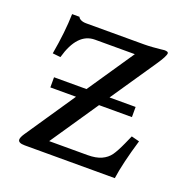

<svg xmlns="http://www.w3.org/2000/svg" viewBox="-89 -525 590 608"><g transform="rotate(20 206.0 -221.0)"><path d="M106.4 -429.7H301.8Q314.9 -429.7 330.8 -430.9Q346.7 -432.1 357.4 -433.3Q368.2 -434.6 368.7 -434.6Q381.8 -434.6 381.8 -428.7Q381.8 -418.9 359.9 -386.7L256.3 -234.4H344.2V-200.2H233.4L124 -39.1H253.4Q281.7 -39.1 299.8 -47.4Q317.9 -55.7 328.4 -70.3Q338.9 -85 352.1 -114.3L364.7 -142.6L391.6 -135.7Q366.7 -52.2 359.4 0H55.7Q33.2 0 33.2 -11.7Q33.2 -19 42 -32.2L155.8 -200.2H69.3V-234.4H178.7L284.7 -390.6H150.4Q91.3 -390.6 66.4 -301.3L39.6 -304.2Q53.2 -380.9 54.7 -441.9H79.6Q81.1 -437 88.4 -433.3Q95.7 -429.7 106.4 -429.7Z"/></g></svg>

Font: Libertinage
Style: b
Weight: 400
Designer: OSP
Foundry: OSP
Version: Version 1.0; 2008; OFL relea